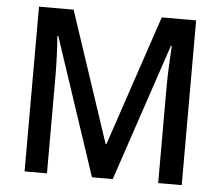

<svg xmlns="http://www.w3.org/2000/svg" viewBox="-51 -771 952 829"><g transform="rotate(5 425.0 -357.0)"><path d="M377 0H467L667 -595H671C668 -544 664 -477 664 -421V0H766V-714H617L427 -149H423L235 -714H85V0H182V-418C182 -477 179 -545 175 -595H179Z"/></g></svg>

Font: Noto Sans Myanmar UI SemiCondensed Medium
Style: Regular
Weight: 500
Width: 4
Designer: Monotype Design Team
Foundry: Monotype Imaging Inc.
Version: Version 2.103